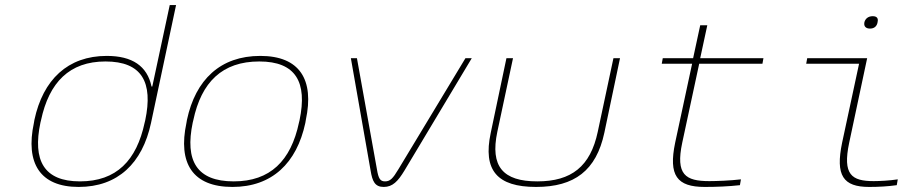

<svg xmlns="http://www.w3.org/2000/svg" viewBox="-20 -730 3640 759"><path d="M116 -256 114 -244C80 -85 138 9 291 9C446 9 543 -85 577 -244L676 -710H651L582 -388H579C562 -469 503 -509 402 -509C248 -509 150 -415 116 -256ZM140 -246 142 -254C174 -405 255 -487 397 -487C541 -487 586 -405 554 -254L552 -246C520 -95 440 -13 296 -13C154 -13 108 -95 140 -246Z M719 -256 717 -244C683 -85 741 9 899 9C1055 9 1153 -85 1187 -244L1189 -256C1223 -415 1165 -509 1009 -509C851 -509 753 -415 719 -256ZM742 -246 744 -254C776 -406 859 -487 1005 -487C1149 -487 1196 -406 1164 -254L1162 -246C1130 -94 1048 -13 904 -13C758 -13 710 -94 742 -246Z M1367 -500 1445 -56C1452 -13 1462 9 1497 9C1532 9 1553 -13 1579 -56L1845 -500H1820L1555 -61C1533 -24 1522 -13 1502 -13C1483 -13 1476 -24 1470 -61L1391 -500Z M1920 -205C1888 -56 1946 9 2099 9C2251 9 2337 -56 2369 -205L2431 -500H2405L2343 -209C2314 -72 2239 -13 2104 -13C1968 -13 1917 -72 1946 -209L2008 -500H1982Z M2784 -14C2690 -14 2650 -39 2677 -166L2744 -478H2994L2998 -500H2748L2776 -630H2748L2720 -500H2600L2596 -478H2716L2649 -166C2622 -36 2656 9 2766 9C2812 9 2861 7 2905 2L2909 -21C2867 -16 2813 -14 2784 -14Z M3434 -14C3347 -14 3310 -39 3337 -166L3408 -500H3171L3167 -478H3376L3309 -166C3282 -36 3313 9 3416 9C3452 9 3490 7 3525 2L3529 -21C3497 -16 3456 -14 3434 -14ZM3397 -641C3394 -626 3403 -617 3419 -617C3436 -617 3446 -626 3449 -641V-642C3453 -657 3447 -666 3430 -666C3413 -666 3401 -657 3397 -642Z"/></svg>

Font: LT Wave Mono Thin
Style: Italic
Weight: 100
Designer: Daniel Lyons
Version: Version 2.5 (Glyphs App)